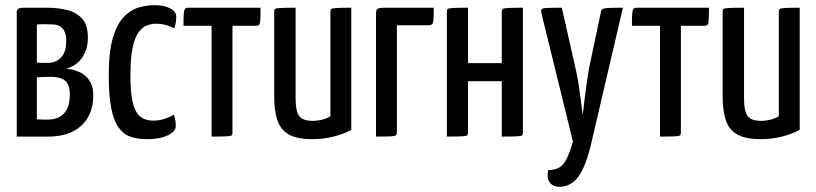

<svg xmlns="http://www.w3.org/2000/svg" viewBox="-20 -530 3168 745"><path d="M45 0V-484Q45 -491 50.5 -495.5Q56 -500 72 -500H164Q203 -500 239 -491.5Q275 -483 298 -458.5Q321 -434 321 -384Q321 -352 311 -329Q301 -306 287.5 -292.5Q274 -279 259.5 -272Q245 -265 236 -264Q244 -263 252.5 -261.5Q261 -260 268 -258Q274 -256 285.5 -251.5Q297 -247 310 -236.5Q323 -226 332.5 -207.5Q342 -189 342 -159Q342 -114 323 -78Q304 -42 265 -21Q226 0 165 0ZM166 -66Q206 -66 228.5 -90Q251 -114 251 -164Q251 -188 243.5 -203Q236 -218 219 -225Q202 -232 172 -232Q157 -232 144.5 -231Q132 -230 123 -230V-67Q133 -66 145.5 -66Q158 -66 166 -66ZM123 -287Q133 -286 143.5 -286Q154 -286 165 -286Q184 -286 200 -294Q216 -302 226.5 -320.5Q237 -339 237 -370Q237 -394 230.5 -407.5Q224 -421 213.5 -427.5Q203 -434 189 -435Q175 -436 161 -436Q152 -436 143.5 -436Q135 -436 129 -435.5Q123 -435 123 -435Z M551 10Q514 10 486.5 0.5Q459 -9 440 -35.5Q421 -62 411.5 -111Q402 -160 402 -239Q402 -329 418 -383Q434 -437 460.5 -464.5Q487 -492 518.5 -501Q550 -510 581 -510Q616 -510 640 -497.5Q664 -485 664 -465Q664 -457 662.5 -445Q661 -433 656 -420Q644 -427 625 -432.5Q606 -438 585 -438Q568 -438 550.5 -431.5Q533 -425 518 -405Q503 -385 494.5 -345Q486 -305 486 -239Q486 -186 491.5 -151.5Q497 -117 508 -97.5Q519 -78 536 -70Q553 -62 575 -62Q599 -62 620.5 -69.5Q642 -77 655 -85Q659 -72 660.5 -61.5Q662 -51 662 -41Q662 -20 631 -5Q600 10 551 10Z M801 0V-430H692Q692 -461 693 -476Q694 -491 698 -495.5Q702 -500 710 -500H991Q991 -469 990 -453.5Q989 -438 985.5 -434Q982 -430 973 -430H882V-16Q882 -8 879 -5Q876 -2 859 -1Q842 0 801 0Z M1193 10Q1133 10 1101 -8Q1069 -26 1056.5 -63Q1044 -100 1044 -156V-484Q1044 -492 1047 -495Q1050 -498 1067.5 -499Q1085 -500 1127 -500V-149Q1127 -117 1132.5 -97.5Q1138 -78 1152.5 -69.5Q1167 -61 1194 -61Q1208 -61 1227 -65Q1246 -69 1262 -79V-484Q1262 -492 1265.5 -495Q1269 -498 1285.5 -499Q1302 -500 1343 -500V-26Q1314 -10 1274 0Q1234 10 1193 10Z M1439 0V-477Q1439 -493 1446 -496.5Q1453 -500 1470 -500H1663Q1663 -470 1662 -455Q1661 -440 1656.5 -436Q1652 -432 1641 -432H1520V-18Q1520 -9 1517 -5.5Q1514 -2 1497 -1Q1480 0 1439 0Z M1714 0V-484Q1714 -492 1717 -495Q1720 -498 1737.5 -499Q1755 -500 1796 -500V-285H1927V-484Q1927 -492 1930.5 -495Q1934 -498 1951.5 -499Q1969 -500 2009 -500V-16Q2009 -8 2006 -5Q2003 -2 1986 -1Q1969 0 1927 0V-215H1796V-16Q1796 -8 1793 -5Q1790 -2 1773 -1Q1756 0 1714 0Z M2151 195Q2127 195 2114 179Q2101 163 2107 130Q2132 130 2149 120.5Q2166 111 2178.5 86.5Q2191 62 2203 19L2081 -478Q2079 -489 2081 -493.5Q2083 -498 2101 -499Q2119 -500 2160 -500L2214 -261Q2221 -231 2225.5 -200Q2230 -169 2233.5 -142.5Q2237 -116 2239 -100Q2241 -84 2241 -84Q2241 -84 2243 -100Q2245 -116 2248 -142.5Q2251 -169 2255.5 -200.5Q2260 -232 2265 -262L2310 -476Q2312 -489 2316.5 -493.5Q2321 -498 2338.5 -499Q2356 -500 2397 -500L2274 27Q2253 116 2224.5 155Q2196 194 2151 195Z M2541 0V-430H2432Q2432 -461 2433 -476Q2434 -491 2438 -495.5Q2442 -500 2450 -500H2731Q2731 -469 2730 -453.5Q2729 -438 2725.5 -434Q2722 -430 2713 -430H2622V-16Q2622 -8 2619 -5Q2616 -2 2599 -1Q2582 0 2541 0Z M2933 10Q2873 10 2841 -8Q2809 -26 2796.5 -63Q2784 -100 2784 -156V-484Q2784 -492 2787 -495Q2790 -498 2807.5 -499Q2825 -500 2867 -500V-149Q2867 -117 2872.5 -97.5Q2878 -78 2892.5 -69.5Q2907 -61 2934 -61Q2948 -61 2967 -65Q2986 -69 3002 -79V-484Q3002 -492 3005.5 -495Q3009 -498 3025.5 -499Q3042 -500 3083 -500V-26Q3054 -10 3014 0Q2974 10 2933 10Z"/></svg>

Font: Yanone Kaffeesatz
Style: Regular
Weight: 400
Designer: Yanone (Cyrillic: Daniel Pouzeot, Huerta Tipografica, and Cyreal)
Foundry: Yanone
Version: Version 2.003